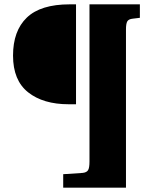

<svg xmlns="http://www.w3.org/2000/svg" viewBox="-20 -730 693 884"><path d="M271 134V72L361 66Q379 64 385.5 53.5Q392 43 392 14V-710H624V-648L591 -644Q572 -642 566 -631.5Q560 -621 560 -594V134ZM296 -250Q179 -250 109.5 -305Q40 -360 40 -474Q40 -588 103.5 -649Q167 -710 301 -710H330V-250Z"/></svg>

Font: Literata 36pt ExtraBold
Style: Regular
Weight: 800
Designer: Latin by Veronika Burian and Jose Scaglione. Greek by Irene Vlachou. Cyrillic by Vera Evstafieva.
Foundry: TypeTogether
Version: Version 3.002